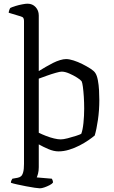

<svg xmlns="http://www.w3.org/2000/svg" viewBox="-20 -820 615 1040"><path d="M196 200Q189 200 168 197Q147 194 121.5 189Q96 184 73 179Q50 174 39 170Q39 163 42 157Q45 151 47 148L75 143Q86 141 93.5 135Q101 129 105.5 113Q110 97 110 68V-707Q110 -715 107 -721.5Q104 -728 93 -731L27 -751Q28 -760 31 -767.5Q34 -775 36 -777Q46 -782 64 -787.5Q82 -793 100.5 -796.5Q119 -800 129 -800Q156 -800 173 -781.5Q190 -763 190 -736V-435Q208 -446 227.5 -457.5Q247 -469 267 -479Q287 -489 305.5 -494.5Q324 -500 338 -500Q355 -500 378.5 -492.5Q402 -485 426 -473Q450 -461 469.5 -448.5Q489 -436 496 -425Q505 -412 510 -386Q515 -360 516.5 -330.5Q518 -301 518 -278Q518 -223 510.5 -171Q503 -119 493 -86Q480 -75 459 -60.5Q438 -46 411 -32Q384 -18 354.5 -9Q325 0 297 0Q271 0 242 -12.5Q213 -25 190 -38V85Q190 106 186 120.5Q182 135 179 141L261 148Q263 152 265 157Q267 162 267 169Q262 176 248.5 183Q235 190 220.5 195Q206 200 196 200ZM309 -65Q323 -65 346.5 -71Q370 -77 391.5 -84Q413 -91 420 -95Q428 -115 432 -153.5Q436 -192 436 -231Q436 -265 434 -296Q432 -327 429 -349.5Q426 -372 422 -380Q416 -388 397 -400Q378 -412 355 -422Q332 -432 314 -432Q305 -432 282 -425.5Q259 -419 234 -410Q209 -401 190 -394V-101Q208 -92 230 -83.5Q252 -75 273 -70Q294 -65 309 -65Z"/></svg>

Font: Texturina 12pt Light
Style: Regular
Weight: 300
Designer: Guillermo Torres Carreño
Foundry: Omnibus-Type
Version: Version 1.002